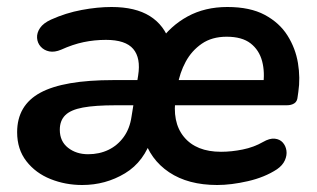

<svg xmlns="http://www.w3.org/2000/svg" viewBox="-20 -519 905 549"><path d="M215 10Q167 10 124.5 -7Q82 -24 55.5 -58Q29 -92 29 -141Q29 -218 95.5 -254Q162 -290 304 -290H384L374 -218H311Q252 -218 217 -211.5Q182 -205 166.5 -189.5Q151 -174 151 -148Q151 -115 174.5 -96.5Q198 -78 232 -78Q264 -78 290 -90.5Q316 -103 333.5 -127Q351 -151 356 -185L375 -303Q383 -353 361 -379Q339 -405 283 -405Q250 -405 219 -398.5Q188 -392 155 -377Q136 -369 121 -372Q106 -375 96.5 -385.5Q87 -396 86 -410.5Q85 -425 94.5 -439Q104 -453 126 -463Q168 -482 213.5 -490.5Q259 -499 299 -499Q367 -499 408.5 -473Q450 -447 466 -397H434Q467 -445 516.5 -472Q566 -499 630 -499Q695 -499 737 -476.5Q779 -454 802 -417.5Q825 -381 832 -338.5Q839 -296 833 -256L831 -242Q830 -229 821.5 -223.5Q813 -218 800 -218H459L469 -290H749L732 -273Q738 -312 729.5 -344Q721 -376 696.5 -395Q672 -414 628 -414Q586 -414 557 -394Q528 -374 511 -342.5Q494 -311 488 -275L483 -244Q471 -170 506 -127.5Q541 -85 612 -85Q642 -85 674 -91.5Q706 -98 732 -113Q751 -124 765.5 -122.5Q780 -121 788.5 -111.5Q797 -102 799 -88.5Q801 -75 794.5 -60.5Q788 -46 772 -35Q737 -12 689 -1Q641 10 601 10Q518 10 463.5 -26.5Q409 -63 390 -128H415Q393 -57 337.5 -23.5Q282 10 215 10Z"/></svg>

Font: Nunito Variable Extra Light
Style: Italic
Weight: 200
Italic angle: -9°
Designer: Vernon Adams
Foundry: Vernon Adams
Version: Version 3.602